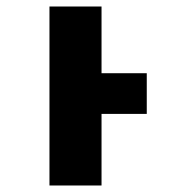

<svg xmlns="http://www.w3.org/2000/svg" viewBox="-20 -570 603 590"><path d="M132 0H292V-220H431V-345H292V-550H132Z"/></svg>

Font: Noto Sans Mono SemiCondensed ExtraBold
Style: Regular
Weight: 800
Width: 4
Designer: Monotype Design Team
Foundry: Monotype Imaging Inc.
Version: Version 2.014